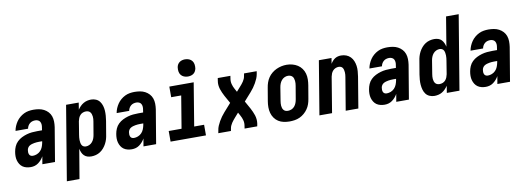

<svg xmlns="http://www.w3.org/2000/svg" viewBox="-69 -1215 5139 1870"><g transform="rotate(-10 2500.0 -280.0)"><path d="M146 8Q125 8 104 3Q83 -2 66.5 -13.5Q50 -25 39 -42.5Q28 -60 22.5 -80Q17 -100 17 -122Q17 -144 21 -166Q25 -191 36 -216.5Q47 -242 67 -261.5Q87 -281 112 -293.5Q137 -306 163 -313.5Q189 -321 215 -323.5Q241 -326 267 -326H315L319 -353Q319 -353 319 -353Q319 -353 319 -353Q322 -367 321 -382Q320 -397 313.5 -409Q307 -421 294 -427Q281 -433 266 -433Q252 -433 238 -429Q224 -425 212.5 -415.5Q201 -406 193.5 -392.5Q186 -379 184 -365H60Q64 -389 73.5 -411.5Q83 -434 97 -454.5Q111 -475 130.5 -491.5Q150 -508 172.5 -519Q195 -530 219 -534Q243 -538 266 -538Q294 -538 320.5 -533.5Q347 -529 370 -517Q393 -505 410.5 -486Q428 -467 436.5 -442.5Q445 -418 445.5 -390.5Q446 -363 442 -335L386 0H261L274 -76Q264 -58 250.5 -42.5Q237 -27 220.5 -15Q204 -3 185 2.5Q166 8 146 8ZM185 -97Q205 -97 225 -105Q245 -113 260 -128.5Q275 -144 283 -164Q291 -184 295 -204L298 -221H267Q255 -221 243 -220Q231 -219 219.5 -217Q208 -215 196 -211.5Q184 -208 173 -201.5Q162 -195 155 -184Q148 -173 146 -161Q144 -150 144.5 -138.5Q145 -127 149.5 -117Q154 -107 163.5 -102Q173 -97 185 -97Z M467 205 589 -530H714L703 -461Q714 -478 728.5 -493Q743 -508 761 -518.5Q779 -529 798.5 -533.5Q818 -538 837 -538Q863 -538 885.5 -528Q908 -518 922 -499Q936 -480 943 -456.5Q950 -433 951.5 -408.5Q953 -384 951 -358Q949 -332 945 -307L923 -177Q920 -154 913.5 -132Q907 -110 896 -89Q885 -68 869 -49Q853 -30 833 -17Q813 -4 790.5 2Q768 8 745 8Q724 8 705.5 2Q687 -4 673.5 -17.5Q660 -31 652.5 -49Q645 -67 641 -86L592 205ZM709 -97Q727 -97 744 -105Q761 -113 773 -127.5Q785 -142 791.5 -159Q798 -176 801 -194L823 -324Q825 -336 826 -348.5Q827 -361 825.5 -372.5Q824 -384 820.5 -395.5Q817 -407 809.5 -416Q802 -425 791 -429Q780 -433 768 -433Q752 -433 736.5 -427Q721 -421 710 -408.5Q699 -396 693 -381Q687 -366 684 -351Q679 -318 673.5 -285.5Q668 -253 663 -221Q661 -208 659.5 -195Q658 -182 658.5 -169Q659 -156 661 -143.5Q663 -131 668.5 -120Q674 -109 685 -103Q696 -97 709 -97Z M1146 8Q1125 8 1104 3Q1083 -2 1066.5 -13.5Q1050 -25 1039 -42.5Q1028 -60 1022.5 -80Q1017 -100 1017 -122Q1017 -144 1021 -166Q1025 -191 1036 -216.5Q1047 -242 1067 -261.5Q1087 -281 1112 -293.5Q1137 -306 1163 -313.5Q1189 -321 1215 -323.5Q1241 -326 1267 -326H1315L1319 -353Q1319 -353 1319 -353Q1319 -353 1319 -353Q1322 -367 1321 -382Q1320 -397 1313.5 -409Q1307 -421 1294 -427Q1281 -433 1266 -433Q1252 -433 1238 -429Q1224 -425 1212.5 -415.5Q1201 -406 1193.5 -392.5Q1186 -379 1184 -365H1060Q1064 -389 1073.5 -411.5Q1083 -434 1097 -454.5Q1111 -475 1130.5 -491.5Q1150 -508 1172.5 -519Q1195 -530 1219 -534Q1243 -538 1266 -538Q1294 -538 1320.5 -533.5Q1347 -529 1370 -517Q1393 -505 1410.5 -486Q1428 -467 1436.5 -442.5Q1445 -418 1445.5 -390.5Q1446 -363 1442 -335L1386 0H1261L1274 -76Q1264 -58 1250.5 -42.5Q1237 -27 1220.5 -15Q1204 -3 1185 2.5Q1166 8 1146 8ZM1185 -97Q1205 -97 1225 -105Q1245 -113 1260 -128.5Q1275 -144 1283 -164Q1291 -184 1295 -204L1298 -221H1267Q1255 -221 1243 -220Q1231 -219 1219.5 -217Q1208 -215 1196 -211.5Q1184 -208 1173 -201.5Q1162 -195 1155 -184Q1148 -173 1146 -161Q1144 -150 1144.5 -138.5Q1145 -127 1149.5 -117Q1154 -107 1163.5 -102Q1173 -97 1185 -97Z M1529 0V-105H1656L1709 -425H1610V-530H1851L1781 -105H1879V0ZM1806 -595Q1786 -595 1767.5 -602.5Q1749 -610 1737.5 -625Q1726 -640 1723 -660Q1720 -680 1723 -701Q1725 -715 1732.5 -728Q1740 -741 1752 -749.5Q1764 -758 1778 -761.5Q1792 -765 1806 -765Q1827 -765 1845.5 -757.5Q1864 -750 1875.5 -735Q1887 -720 1890 -700Q1893 -680 1890 -659Q1887 -645 1880 -632Q1873 -619 1861 -610.5Q1849 -602 1834.5 -598.5Q1820 -595 1806 -595Z M2001 0 2006 -27Q2009 -49 2018 -70.5Q2027 -92 2039 -113Q2051 -134 2065 -153.5Q2079 -173 2095 -191L2166 -271L2123 -348Q2114 -366 2105.5 -384Q2097 -402 2091 -421.5Q2085 -441 2083 -461.5Q2081 -482 2085 -504L2089 -530H2214L2210 -504Q2205 -475 2212 -448.5Q2219 -422 2232 -399L2250 -366L2287 -408Q2297 -419 2306 -430Q2315 -441 2323 -453Q2331 -465 2336.5 -477.5Q2342 -490 2344 -504L2349 -530H2474L2470 -504Q2466 -481 2457 -459.5Q2448 -438 2436 -417Q2424 -396 2410 -376.5Q2396 -357 2380 -339L2309 -259L2352 -182Q2361 -164 2369.5 -146Q2378 -128 2384 -108.5Q2390 -89 2392 -68.5Q2394 -48 2391 -27L2386 0H2261L2265 -27Q2270 -55 2263 -81.5Q2256 -108 2243 -131L2225 -164L2188 -122Q2179 -111 2169.5 -100Q2160 -89 2152.5 -77Q2145 -65 2139 -52.5Q2133 -40 2131 -27L2126 0Z M2705 8Q2676 8 2647.5 2Q2619 -4 2595.5 -19Q2572 -34 2556 -57Q2540 -80 2532.5 -107Q2525 -134 2525 -164Q2525 -194 2530 -223L2552 -353Q2556 -379 2564.5 -403.5Q2573 -428 2588 -450.5Q2603 -473 2624.5 -490.5Q2646 -508 2670 -519Q2694 -530 2719.5 -535.5Q2745 -541 2771 -541Q2800 -541 2828 -533.5Q2856 -526 2879.5 -511Q2903 -496 2919.5 -473Q2936 -450 2943.5 -423Q2951 -396 2950.5 -366Q2950 -336 2945 -307L2923 -177Q2919 -151 2910.5 -126.5Q2902 -102 2887 -80Q2872 -58 2851 -40Q2830 -22 2806 -11Q2782 0 2756 4Q2730 8 2705 8ZM2708 -97Q2726 -97 2743.5 -104.5Q2761 -112 2773 -126.5Q2785 -141 2791.5 -158.5Q2798 -176 2801 -194L2823 -324Q2825 -336 2826 -348.5Q2827 -361 2825.5 -373Q2824 -385 2820.5 -396.5Q2817 -408 2809 -416.5Q2801 -425 2789.5 -429Q2778 -433 2766 -433Q2748 -433 2731 -425Q2714 -417 2702 -402.5Q2690 -388 2683.5 -371Q2677 -354 2674 -336L2653 -206Q2651 -194 2650 -181.5Q2649 -169 2650 -157Q2651 -145 2654.5 -134Q2658 -123 2665.5 -114Q2673 -105 2684 -101Q2695 -97 2708 -97Z M3001 0 3089 -530H3214L3205 -474Q3213 -488 3224 -500.5Q3235 -513 3249 -522Q3263 -531 3278.5 -534.5Q3294 -538 3309 -538Q3336 -538 3360 -529Q3384 -520 3401.5 -502Q3419 -484 3428.5 -460.5Q3438 -437 3441.5 -412Q3445 -387 3443 -360Q3441 -333 3437 -307L3386 0H3261L3315 -324Q3317 -336 3318 -348Q3319 -360 3318 -371.5Q3317 -383 3314.5 -394Q3312 -405 3306 -414.5Q3300 -424 3289.5 -428.5Q3279 -433 3267 -433Q3251 -433 3236 -426.5Q3221 -420 3210 -408Q3199 -396 3193 -381Q3187 -366 3184 -351L3126 0Z M3646 8Q3625 8 3604 3Q3583 -2 3566.5 -13.5Q3550 -25 3539 -42.5Q3528 -60 3522.5 -80Q3517 -100 3517 -122Q3517 -144 3521 -166Q3525 -191 3536 -216.5Q3547 -242 3567 -261.5Q3587 -281 3612 -293.5Q3637 -306 3663 -313.5Q3689 -321 3715 -323.5Q3741 -326 3767 -326H3815L3819 -353Q3819 -353 3819 -353Q3819 -353 3819 -353Q3822 -367 3821 -382Q3820 -397 3813.5 -409Q3807 -421 3794 -427Q3781 -433 3766 -433Q3752 -433 3738 -429Q3724 -425 3712.5 -415.5Q3701 -406 3693.5 -392.5Q3686 -379 3684 -365H3560Q3564 -389 3573.5 -411.5Q3583 -434 3597 -454.5Q3611 -475 3630.5 -491.5Q3650 -508 3672.5 -519Q3695 -530 3719 -534Q3743 -538 3766 -538Q3794 -538 3820.5 -533.5Q3847 -529 3870 -517Q3893 -505 3910.5 -486Q3928 -467 3936.5 -442.5Q3945 -418 3945.5 -390.5Q3946 -363 3942 -335L3886 0H3761L3774 -76Q3764 -58 3750.5 -42.5Q3737 -27 3720.5 -15Q3704 -3 3685 2.5Q3666 8 3646 8ZM3685 -97Q3705 -97 3725 -105Q3745 -113 3760 -128.5Q3775 -144 3783 -164Q3791 -184 3795 -204L3798 -221H3767Q3755 -221 3743 -220Q3731 -219 3719.5 -217Q3708 -215 3696 -211.5Q3684 -208 3673 -201.5Q3662 -195 3655 -184Q3648 -173 3646 -161Q3644 -150 3644.5 -138.5Q3645 -127 3649.5 -117Q3654 -107 3663.5 -102Q3673 -97 3685 -97Z M4138 8Q4113 8 4090 -2Q4067 -12 4053 -31Q4039 -50 4032.5 -73.5Q4026 -97 4024 -121.5Q4022 -146 4024 -172Q4026 -198 4030 -223L4052 -353Q4055 -376 4061.5 -398Q4068 -420 4079 -441Q4090 -462 4106 -481Q4122 -500 4142 -513Q4162 -526 4185 -532Q4208 -538 4230 -538Q4251 -538 4270 -532Q4289 -526 4302 -512.5Q4315 -499 4323 -481Q4331 -463 4335 -444L4383 -735H4508L4386 0H4261L4272 -69Q4261 -52 4246.5 -37Q4232 -22 4214.5 -11.5Q4197 -1 4177 3.5Q4157 8 4138 8ZM4207 -97Q4223 -97 4238.5 -103Q4254 -109 4265 -121.5Q4276 -134 4282 -149Q4288 -164 4291 -179L4312 -309Q4314 -322 4315.5 -335Q4317 -348 4316.5 -361Q4316 -374 4314 -386.5Q4312 -399 4306.5 -410Q4301 -421 4290 -427Q4279 -433 4266 -433Q4248 -433 4231 -425Q4214 -417 4202 -402.5Q4190 -388 4183.5 -371Q4177 -354 4174 -336L4153 -206Q4151 -194 4150 -181.5Q4149 -169 4150 -157.5Q4151 -146 4154.5 -134.5Q4158 -123 4165.5 -114Q4173 -105 4184 -101Q4195 -97 4207 -97Z M4646 8Q4625 8 4604 3Q4583 -2 4566.5 -13.5Q4550 -25 4539 -42.5Q4528 -60 4522.5 -80Q4517 -100 4517 -122Q4517 -144 4521 -166Q4525 -191 4536 -216.5Q4547 -242 4567 -261.5Q4587 -281 4612 -293.5Q4637 -306 4663 -313.5Q4689 -321 4715 -323.5Q4741 -326 4767 -326H4815L4819 -353Q4819 -353 4819 -353Q4819 -353 4819 -353Q4822 -367 4821 -382Q4820 -397 4813.5 -409Q4807 -421 4794 -427Q4781 -433 4766 -433Q4752 -433 4738 -429Q4724 -425 4712.5 -415.5Q4701 -406 4693.5 -392.5Q4686 -379 4684 -365H4560Q4564 -389 4573.5 -411.5Q4583 -434 4597 -454.5Q4611 -475 4630.5 -491.5Q4650 -508 4672.5 -519Q4695 -530 4719 -534Q4743 -538 4766 -538Q4794 -538 4820.5 -533.5Q4847 -529 4870 -517Q4893 -505 4910.5 -486Q4928 -467 4936.5 -442.5Q4945 -418 4945.5 -390.5Q4946 -363 4942 -335L4886 0H4761L4774 -76Q4764 -58 4750.5 -42.5Q4737 -27 4720.5 -15Q4704 -3 4685 2.5Q4666 8 4646 8ZM4685 -97Q4705 -97 4725 -105Q4745 -113 4760 -128.5Q4775 -144 4783 -164Q4791 -184 4795 -204L4798 -221H4767Q4755 -221 4743 -220Q4731 -219 4719.5 -217Q4708 -215 4696 -211.5Q4684 -208 4673 -201.5Q4662 -195 4655 -184Q4648 -173 4646 -161Q4644 -150 4644.5 -138.5Q4645 -127 4649.5 -117Q4654 -107 4663.5 -102Q4673 -97 4685 -97Z"/></g></svg>

Font: Iosevka Curly XBdObl
Style: Regular
Weight: 800
Italic angle: -9°
Monospace: yes
Designer: Belleve Invis
Foundry: Belleve Invis
Version: Version 11.1.0; ttfautohint (v1.8.3)